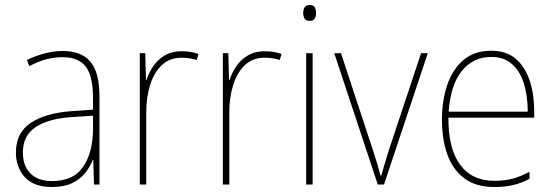

<svg xmlns="http://www.w3.org/2000/svg" viewBox="-20 -742 2223 772"><path d="M232 -537Q307 -537 343.5 -494Q380 -451 380 -353V0H358L355 -99H353Q342 -71 322 -46Q302 -21 269.5 -5.5Q237 10 189 10Q116 10 80 -29.5Q44 -69 44 -129Q44 -208 103 -247.5Q162 -287 266 -295L354 -301V-347Q354 -437 324.5 -474.5Q295 -512 232 -512Q200 -512 167.5 -504Q135 -496 98 -476L88 -501Q122 -517 158.5 -527Q195 -537 232 -537ZM267 -271Q175 -265 123.5 -231Q72 -197 72 -129Q72 -75 102.5 -44.5Q133 -14 189 -14Q276 -14 314.5 -71.5Q353 -129 354 -220V-277Z M710 -536Q748 -536 778 -525L771 -501Q757 -505 742.5 -507.5Q728 -510 710 -510Q662 -510 630.5 -480Q599 -450 583.5 -400Q568 -350 568 -290V0H542V-528H564L567 -420H569Q578 -449 596 -475.5Q614 -502 642.5 -519Q671 -536 710 -536Z M1044 -536Q1082 -536 1112 -525L1105 -501Q1091 -505 1076.5 -507.5Q1062 -510 1044 -510Q996 -510 964.5 -480Q933 -450 917.5 -400Q902 -350 902 -290V0H876V-528H898L901 -420H903Q912 -449 930 -475.5Q948 -502 976.5 -519Q1005 -536 1044 -536Z M1225 -722Q1241 -722 1246 -712Q1251 -702 1251 -690Q1251 -677 1245.5 -667.5Q1240 -658 1224 -658Q1210 -658 1204.5 -667.5Q1199 -677 1199 -690Q1199 -702 1204.5 -712Q1210 -722 1225 -722ZM1237 -528V0H1211V-528Z M1499 0 1324 -528H1351L1478 -143Q1488 -113 1495.5 -88Q1503 -63 1510 -36H1513Q1521 -63 1528 -87.5Q1535 -112 1545 -143L1673 -528H1700L1524 0Z M1955 -538Q2017 -538 2055 -504.5Q2093 -471 2110.5 -416Q2128 -361 2128 -295V-269H1783Q1782 -146 1829.5 -80.5Q1877 -15 1968 -15Q2008 -15 2039 -23Q2070 -31 2109 -51V-23Q2077 -6 2043.5 2Q2010 10 1968 10Q1894 10 1847.5 -24.5Q1801 -59 1779 -120Q1757 -181 1757 -261Q1757 -338 1778.5 -401Q1800 -464 1844 -501Q1888 -538 1955 -538ZM1955 -513Q1883 -513 1837.5 -457.5Q1792 -402 1784 -293H2102Q2102 -356 2086.5 -406Q2071 -456 2038.5 -484.5Q2006 -513 1955 -513Z"/></svg>

Font: Noto Sans SemiCondensed Thin
Style: Regular
Weight: 100
Width: 4
Designer: Monotype Design Team
Foundry: Monotype Imaging Inc.
Version: Version 2.013; ttfautohint (v1.8.4.7-5d5b)